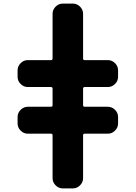

<svg xmlns="http://www.w3.org/2000/svg" viewBox="-20 -830 756 1070"><path d="M581 -495Q604 -495 621 -478Q638 -461 638 -438V-402Q638 -379 621 -362Q604 -345 581 -345H452Q443 -345 443 -336V-244Q443 -235 452 -235H581Q604 -235 621 -218Q638 -201 638 -178V-142Q638 -119 621 -102Q604 -85 581 -85H452Q443 -85 443 -76V163Q443 186 426 203Q409 220 386 220H330Q307 220 290 203Q273 186 273 163V-76Q273 -85 264 -85H135Q112 -85 95 -102Q78 -119 78 -142V-178Q78 -201 95 -218Q112 -235 135 -235H264Q273 -235 273 -244V-336Q273 -345 264 -345H135Q112 -345 95 -362Q78 -379 78 -402V-438Q78 -461 95 -478Q112 -495 135 -495H264Q273 -495 273 -504V-753Q273 -776 290 -793Q307 -810 330 -810H386Q409 -810 426 -793Q443 -776 443 -753V-504Q443 -495 452 -495Z"/></svg>

Font: Rounded Mplus 1c Black
Style: Regular
Weight: 900
Version: Version 1.059.20150529